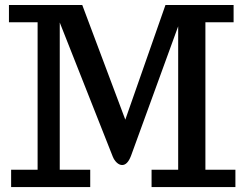

<svg xmlns="http://www.w3.org/2000/svg" viewBox="-20 -755 986 775"><path d="M24.9 0V-69.8H131.8V-665H16.1V-734.9H312L485.8 -272L647.9 -734.9H922.9V-665H809.1V-69.8H930.2V0H591.8V-69.8H699.2V-648.9L508.8 -126Q494.6 -88.9 473.1 -88.9Q461.9 -88.9 451.4 -98.6Q440.9 -108.4 435.1 -123L221.2 -664.1V-69.8H344.2V0Z"/></svg>

Font: Trocchi
Style: Regular
Weight: 400
Designer: vernon adams
Version: Version 1.0; ttfautohint (v0.8) -l 6 -r 50 -G 100